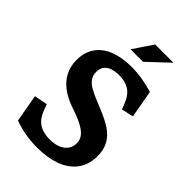

<svg xmlns="http://www.w3.org/2000/svg" viewBox="-274 -1047 1167 1167"><g transform="rotate(45 310.0 -463.5)"><path d="M79.8 -22.3 48.1 -199.8 133.2 -216.8 147.6 -177.8Q166.4 -126.2 202.9 -101.6Q239.3 -77.1 296.2 -77.1Q337.8 -77.1 368 -89.4Q398.2 -101.8 414.3 -124.3Q430.5 -146.9 430.5 -177.3Q430.5 -203.6 416.2 -225Q401.9 -246.3 368.3 -266.2Q334.8 -286 275.5 -306.4L263.7 -310.3Q200.8 -331.2 157.9 -363Q115 -394.8 93 -437.6Q70.9 -480.4 70.9 -533.8Q70.9 -601.6 103.6 -648.2Q136.2 -694.9 196 -718.2Q255.8 -741.6 336.4 -741.6Q384.7 -741.6 430.8 -734Q476.9 -726.4 524.2 -712.2L555.8 -533.9L479 -517L465.1 -552.6Q451.4 -586.9 432.3 -608.8Q413.2 -630.7 386.4 -641.2Q359.6 -651.8 322.2 -652.2Q290.7 -652.7 265 -645Q239.2 -637.4 223 -618.5Q206.8 -599.5 206.8 -567.4Q206.8 -536.5 222.8 -515.2Q238.7 -493.9 266.6 -478.2Q294.5 -462.4 347.2 -441.2Q361.2 -435.4 380 -427.7Q447.1 -400.8 488.8 -373.3Q530.4 -345.8 552.8 -306.5Q575.2 -267.1 575.2 -210.6Q574.8 -134.9 535.9 -85Q497.1 -35.1 430.5 -11.5Q363.9 12 277.5 12Q222.2 12 173.2 3Q124.2 -6.1 79.8 -22.3ZM499.4 -939H342.3L257.6 -812.1H364.6Z"/></g></svg>

Font: Monaspace Xenon Var
Style: Regular
Weight: 400
Designer: Riley Cran and the Lettermatic Team
Version: Version 1.000 (Monaspace Xenon Var)